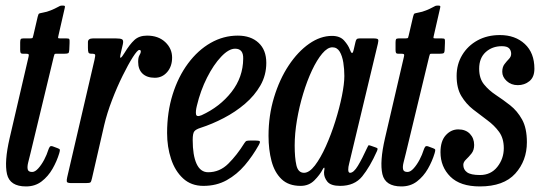

<svg xmlns="http://www.w3.org/2000/svg" viewBox="-20 -658 1942 690"><path d="M64 -520H88Q96.5 -520 97.5 -522.5Q98.5 -525 100 -531.5L115.5 -598Q118 -608 120.5 -609.2Q123 -610.5 133.5 -612.5Q148.5 -615 162.5 -620.8Q176.5 -626.5 185.5 -631.5Q192.5 -635.5 195.8 -636.8Q199 -638 205.5 -638Q212 -638 213 -636.2Q214 -634.5 212.5 -628.5L190 -530Q188.5 -523.5 188.8 -521.8Q189 -520 196.5 -520H218Q227.5 -520 229 -517.5Q230.5 -515 230 -503.5L229 -479Q228.5 -468.5 225 -466.8Q221.5 -465 212.5 -465H183.5Q177 -465 176 -463.2Q175 -461.5 173.5 -455.5L89.5 -107Q85.5 -90.5 81.5 -75Q77.5 -59.5 79.5 -49.8Q81.5 -40 95.5 -40Q106 -40 117.5 -52.8Q129 -65.5 138.8 -84Q148.5 -102.5 153.5 -119Q156 -126.5 159 -130.5Q162 -134.5 169.5 -132L187 -125.5Q194 -123 195 -120.2Q196 -117.5 193 -107.5Q184.5 -79 168.8 -51.5Q153 -24 129.5 -6Q106 12 73.5 12Q15.5 12 5.2 -32.2Q-5 -76.5 14.5 -161L82.5 -453.5Q84.5 -461 82.5 -463Q80.5 -465 71.5 -465H62Q55.5 -465 54 -468.5Q52.5 -472 52.5 -479V-505Q52.5 -513.5 54.2 -516.8Q56 -520 64 -520Z M314.5 -520H396Q413.5 -520 419 -516.5Q424.5 -513 421.5 -499L414.5 -469Q409.5 -448 414 -450.5Q418.5 -453 427.5 -468Q446 -498.5 463 -514.2Q480 -530 508.5 -530Q549 -530 573.8 -506.8Q598.5 -483.5 598.5 -451Q598.5 -419.5 580.8 -399Q563 -378.5 536.5 -378.5Q508 -378.5 492.2 -393.5Q476.5 -408.5 476.5 -435.5Q476.5 -452 481.2 -459.5Q486 -467 486 -473.5Q486 -478.5 480.5 -478.5Q474 -478.5 457.5 -452.8Q441 -427 420.8 -386Q400.5 -345 382.5 -298Q364.5 -251 354.5 -208.5L310.5 -17Q308 -5.5 305.2 -2.8Q302.5 0 288 0H237Q221.5 0 220.2 -5Q219 -10 221.5 -21L319.5 -442.5Q323 -458 321.8 -461.5Q320.5 -465 309 -465H308Q300 -465 298 -469.2Q296 -473.5 296 -486V-506.5Q296 -520 314.5 -520Z M580.5 -180Q580.5 -255 600.5 -318.8Q620.5 -382.5 655.8 -430Q691 -477.5 737 -503.8Q783 -530 834.5 -530Q881.5 -530 909.2 -504.2Q937 -478.5 937 -432Q937 -388 916 -351.2Q895 -314.5 860.5 -285Q826 -255.5 784.2 -233.8Q742.5 -212 700.5 -198.5Q684.5 -193.5 678.5 -186.2Q672.5 -179 672.5 -155Q672.5 -99.5 686.5 -69.2Q700.5 -39 728 -39Q769.5 -39 800.5 -69.8Q831.5 -100.5 858.5 -144Q862.5 -150.5 866.8 -151.8Q871 -153 882 -153H896.5Q911 -153 913.5 -150.2Q916 -147.5 909.5 -136Q888 -97.5 859.8 -64.2Q831.5 -31 794.8 -10.5Q758 10 711 10Q667 10 638 -16.8Q609 -43.5 594.8 -86.8Q580.5 -130 580.5 -180ZM704.5 -244Q770 -274 811.8 -327.2Q853.5 -380.5 854 -447Q855 -483 825 -483Q802 -483 774.8 -454.2Q747.5 -425.5 724 -379Q700.5 -332.5 687.5 -278Q682.5 -258 684.5 -247.2Q686.5 -236.5 704.5 -244Z M1334.5 -114.5Q1309.5 -58.5 1281.8 -24.2Q1254 10 1202.5 10Q1168.5 10 1156.2 -5.5Q1144 -21 1144.5 -38Q1144.5 -41.5 1145 -43.8Q1145.5 -46 1146 -50Q1146.5 -55.5 1144.8 -55.5Q1143 -55.5 1140 -50Q1129.5 -29.5 1109.8 -9.8Q1090 10 1060.5 10Q1017 10 991.8 -14.2Q966.5 -38.5 955.8 -79.2Q945 -120 945 -170Q945 -243 964.8 -308Q984.5 -373 1017.5 -422.8Q1050.5 -472.5 1091 -500.8Q1131.5 -529 1173 -529Q1202 -529 1216.8 -512.2Q1231.5 -495.5 1237 -480.5Q1241.5 -468.5 1244.8 -467.5Q1248 -466.5 1251 -479L1257.5 -507Q1259 -514 1261.8 -517Q1264.5 -520 1272.5 -520H1321Q1336 -520 1338.5 -516.5Q1341 -513 1338 -501L1234.5 -69Q1231.5 -58 1231.5 -48.5Q1231.5 -37 1238 -37Q1251 -37 1266.2 -62.2Q1281.5 -87.5 1299.5 -127Q1302.5 -133.5 1303.8 -135.2Q1305 -137 1312 -134.5L1329 -128.5Q1336 -126.5 1336.8 -123.8Q1337.5 -121 1334.5 -114.5ZM1217.5 -385Q1217.5 -409.5 1213.8 -433.2Q1210 -457 1200.8 -472.5Q1191.5 -488 1174.5 -488Q1157 -488 1138 -465.5Q1119 -443 1101.2 -405.2Q1083.5 -367.5 1069.5 -321.2Q1055.5 -275 1047.2 -226.5Q1039 -178 1039 -135Q1039 -91 1045.2 -64Q1051.5 -37 1072.5 -37Q1091.5 -37 1111.8 -63.5Q1132 -90 1151 -132.2Q1170 -174.5 1185 -222.2Q1200 -270 1208.8 -313.5Q1217.5 -357 1217.5 -385Z M1413 -520H1437Q1445.5 -520 1446.5 -522.5Q1447.5 -525 1449 -531.5L1464.5 -598Q1467 -608 1469.5 -609.2Q1472 -610.5 1482.5 -612.5Q1497.5 -615 1511.5 -620.8Q1525.5 -626.5 1534.5 -631.5Q1541.5 -635.5 1544.8 -636.8Q1548 -638 1554.5 -638Q1561 -638 1562 -636.2Q1563 -634.5 1561.5 -628.5L1539 -530Q1537.5 -523.5 1537.8 -521.8Q1538 -520 1545.5 -520H1567Q1576.5 -520 1578 -517.5Q1579.5 -515 1579 -503.5L1578 -479Q1577.5 -468.5 1574 -466.8Q1570.5 -465 1561.5 -465H1532.5Q1526 -465 1525 -463.2Q1524 -461.5 1522.5 -455.5L1438.5 -107Q1434.5 -90.5 1430.5 -75Q1426.5 -59.5 1428.5 -49.8Q1430.5 -40 1444.5 -40Q1455 -40 1466.5 -52.8Q1478 -65.5 1487.8 -84Q1497.5 -102.5 1502.5 -119Q1505 -126.5 1508 -130.5Q1511 -134.5 1518.5 -132L1536 -125.5Q1543 -123 1544 -120.2Q1545 -117.5 1542 -107.5Q1533.5 -79 1517.8 -51.5Q1502 -24 1478.5 -6Q1455 12 1422.5 12Q1364.5 12 1354.2 -32.2Q1344 -76.5 1363.5 -161L1431.5 -453.5Q1433.5 -461 1431.5 -463Q1429.5 -465 1420.5 -465H1411Q1404.5 -465 1403 -468.5Q1401.5 -472 1401.5 -479V-505Q1401.5 -513.5 1403.2 -516.8Q1405 -520 1413 -520Z M1790.5 -125.5Q1790.5 -161 1773.5 -184.2Q1756.5 -207.5 1731.2 -226Q1706 -244.5 1680.5 -264.5Q1655 -284.5 1638 -312.8Q1621 -341 1621 -385Q1621 -427 1641 -460.2Q1661 -493.5 1696 -512.8Q1731 -532 1776.5 -532Q1831.5 -532 1866 -500Q1900.5 -468 1900.5 -411Q1900.5 -381 1882.8 -366.5Q1865 -352 1841 -352Q1817 -352 1801 -366.8Q1785 -381.5 1785 -400Q1785 -417 1793 -427.5Q1801 -438 1809 -446.2Q1817 -454.5 1817 -464.5Q1817 -476.5 1809.8 -484.2Q1802.5 -492 1783.5 -492Q1749 -492 1725.5 -470.8Q1702 -449.5 1702 -411Q1702 -376.5 1719.2 -355Q1736.5 -333.5 1762.2 -316.5Q1788 -299.5 1813.5 -279.5Q1839 -259.5 1856.2 -228.5Q1873.5 -197.5 1873.5 -147Q1873.5 -80.5 1831.8 -34.2Q1790 12 1704.5 12Q1634 12 1598.5 -23.2Q1563 -58.5 1563 -111Q1563 -151 1582 -172Q1601 -193 1627 -193Q1653.5 -193 1668.8 -177Q1684 -161 1684 -137Q1684 -118 1674.2 -106Q1664.5 -94 1654.8 -84.8Q1645 -75.5 1645 -65.5Q1645 -48.5 1658.5 -38.8Q1672 -29 1705 -29Q1744 -29 1767.2 -58.2Q1790.5 -87.5 1790.5 -125.5Z"/></svg>

Font: Besley* Condensed
Style: Italic
Weight: 400
Width: 3
Italic angle: -13°
Designer: Owen Earl
Foundry: indestructible type*
Version: Version 3.000; ttfautohint (v1.8.3)